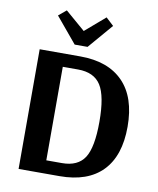

<svg xmlns="http://www.w3.org/2000/svg" viewBox="-95 -954 847 1027"><g transform="rotate(10 329.0 -440.0)"><path d="M257 -707 142 -845 184 -880 292 -787 400 -880 442 -841 327 -707ZM77 0V-650H298Q449 -650 530.5 -566.5Q612 -483 612 -323Q612 -165 532 -82.5Q452 0 299 0ZM215 -71H300Q386 -71 422.5 -127.5Q459 -184 459 -323Q459 -463 422 -521Q385 -579 298 -579H215Z"/></g></svg>

Font: Arsenal
Style: Bold
Weight: 700
Designer: Andrij Shevchenko
Foundry: Stairsfor
Version: Version 2.001;PS 002.001;hotconv 1.0.88;makeotf.lib2.5.64775